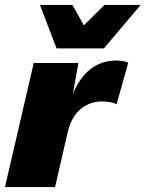

<svg xmlns="http://www.w3.org/2000/svg" viewBox="-30 -754 587 774"><path d="M389 -559H198L131 -734H262L308 -652L391 -734H537ZM264 -376Q320 -510 440 -510Q469 -510 487 -501L440 -334Q416 -345 380 -345Q332 -345 294.5 -314Q257 -283 242 -217L192 0H-10L106 -500H286Z"/></svg>

Font: Elaine Sans ExtraBold
Style: Italic
Weight: 800
Italic angle: -13°
Designer: Wei Huang
Foundry: Wei Huang
Version: Version 2.001;December 24, 2019;FontCreator 12.0.0.2547 64-b